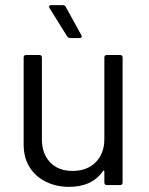

<svg xmlns="http://www.w3.org/2000/svg" viewBox="-20 -720 579 747"><path d="M386 -496Q386 -506 396 -506H447Q457 -506 457 -496V-10Q457 0 447 0H396Q386 0 386 -10V-53Q386 -55 384.5 -55.5Q383 -56 383 -56Q382 -56 381 -55Q339 7 248 7Q200 7 159.5 -12.5Q119 -32 95.5 -69Q72 -106 72 -158V-496Q72 -506 82 -506H133Q143 -506 143 -496V-179Q143 -122 175 -88.5Q207 -55 262 -55Q319 -55 352.5 -89Q386 -123 386 -179ZM296 -584Q298 -580 298 -578Q298 -572 289 -572H253Q246 -572 241 -579L173 -688Q171 -692 171 -694Q171 -700 179 -700H224Q233 -700 236 -693Z"/></svg>

Font: LinhAnh
Style: Regular
Weight: 400
Designer: Jeremy Tribby
Foundry: Tribby Type
Version: Version 1.408